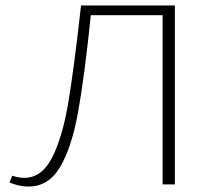

<svg xmlns="http://www.w3.org/2000/svg" viewBox="-20 -678 780 706"><path d="M623 0H578V-622H314Q290 -391 266.5 -262.5Q243 -134 200.5 -63Q158 8 84 8Q51 8 15 -7L25 -32Q49 -24 69 -24Q133 -24 171 -97.5Q209 -171 230.5 -297.5Q252 -424 278 -658H623Z"/></svg>

Font: Ysabeau SC Light
Style: Regular
Weight: 300
Designer: Christian Thalmann (Catharsis Fonts)
Version: Version 0.003